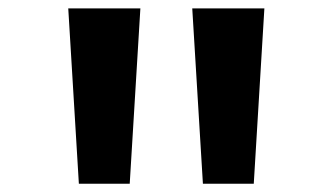

<svg xmlns="http://www.w3.org/2000/svg" viewBox="-20 -868 790 456"><path d="M313.4 -848 288.1 -431.7H167.3L142.1 -848ZM607.9 -848 582.7 -431.7H461.9L436.6 -848Z"/></svg>

Font: Martian Mono VF sWd Rg
Style: Regular
Weight: 400
Width: 6
Monospace: yes
Designer: Roman Shamin
Foundry: Evil Martians
Version: Version 1.100